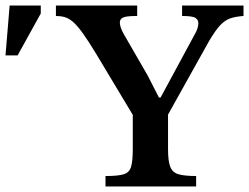

<svg xmlns="http://www.w3.org/2000/svg" viewBox="-53 -677 904 697"><path d="M659 0H330V-38Q374 -38 395 -44Q416 -50 422.5 -70.5Q429 -91 429 -135V-260L297 -480Q268 -528 247.5 -556.5Q227 -585 211.5 -598Q196 -611 181.5 -615Q167 -619 150 -619V-657H445V-619Q404 -619 393 -613Q382 -607 382 -596Q382 -578 397 -552L483 -403L524 -323H530L657 -558Q661 -565 664 -574.5Q667 -584 667 -593Q667 -605 656.5 -612Q646 -619 608 -619V-657H831V-619Q803 -617 783.5 -610.5Q764 -604 746.5 -585.5Q729 -567 706 -528L557 -261V-135Q557 -91 565.5 -70.5Q574 -50 596.5 -44Q619 -38 659 -38ZM11 -476H-33L-18 -657H95V-628Z"/></svg>

Font: STIX Two Text SemiBold
Style: Regular
Weight: 600
Designer: Ross Mills, John Hudson & Paul Hanslow, Tiro Typeworks Ltd; with prior portions MicroPress Inc., and Coen Hoffman.
Foundry: Tiro Typeworks Ltd
Version: Version 2.13 b171